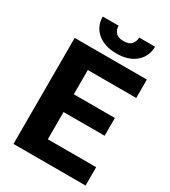

<svg xmlns="http://www.w3.org/2000/svg" viewBox="-215 -1007 990 1115"><g transform="rotate(30 280.5 -450.0)"><path d="M542 -123V0H58.6V-710.9H542.5V-587.4H217.8V-424.8H493.2V-305.7H217.8V-123ZM381.8 -899.9H488.3Q488.3 -835 440.9 -794.2Q393.6 -753.4 313 -753.4Q231.9 -753.4 184.8 -794.2Q137.7 -835 137.7 -899.9H243.7Q243.7 -875 259.3 -855.7Q274.9 -836.4 313 -836.4Q350.6 -836.4 366.2 -855.7Q381.8 -875 381.8 -899.9Z"/></g></svg>

Font: Vazirmatn UI FD ExtraBold
Style: Regular
Weight: 800
Designer: Saber Rastikerdar
Foundry: Saber Rastikerdar
Version: Version 33.003